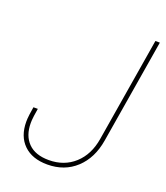

<svg xmlns="http://www.w3.org/2000/svg" viewBox="-136 -822 800 925"><g transform="rotate(20 264.5 -359.5)"><path d="M214.4 9.8Q136.7 9.8 93 -32.7Q49.3 -75.2 49.3 -149.9Q49.3 -156.7 49.8 -165.3Q50.3 -173.8 52.2 -188.2Q54.2 -202.6 58.1 -226.6H80.6Q76.7 -202.6 74.7 -188.5Q72.8 -174.3 72.3 -166.3Q71.8 -158.2 71.8 -151.4Q71.8 -86.4 108.2 -49.6Q144.5 -12.7 213.9 -12.7Q292.5 -12.7 345.7 -61Q398.9 -109.4 412.6 -193.4L501 -727.5H523.9L435.5 -193.4Q419.9 -99.1 361.1 -44.7Q302.2 9.8 214.4 9.8Z"/></g></svg>

Font: Inter 24pt Thin
Style: Italic
Weight: 250
Italic angle: -9.3988°
Version: Version 4.001;git-66647c0bb